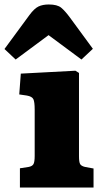

<svg xmlns="http://www.w3.org/2000/svg" viewBox="-58 -838 461 858"><path d="M31 0V-86L70 -92Q86 -95 91.5 -104.5Q97 -114 97 -141V-348Q97 -383 91 -395Q85 -407 62 -411L28 -416L35 -509L279 -522L295 -512V-140Q295 -114 300 -105Q305 -96 322 -92L360 -85V0ZM12 -572 -38 -619 73 -770Q95 -800 114 -809Q133 -818 160 -818Q198 -818 215.5 -803.5Q233 -789 255 -759L357 -620L306 -572L159 -681Z"/></svg>

Font: Literata 12pt ExtraBold
Style: Regular
Weight: 800
Designer: Latin by Veronika Burian and Jose Scaglione. Greek by Irene Vlachou. Cyrillic by Vera Evstafieva.
Foundry: TypeTogether
Version: Version 3.002